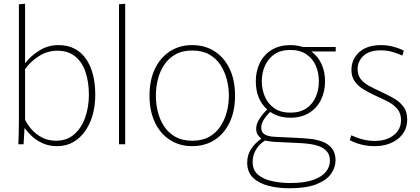

<svg xmlns="http://www.w3.org/2000/svg" viewBox="-20 -771 2245 1026"><path d="M285 10Q242 10 208 -5.5Q174 -21 150 -43.5Q126 -66 112 -86H111L106 0H78Q79 -27 80 -59.5Q81 -92 81 -125V-748L114 -751V-434H115Q143 -471 189.5 -500.5Q236 -530 292 -530Q387 -530 438 -458.5Q489 -387 489 -266Q489 -184 463 -122Q437 -60 391.5 -25Q346 10 285 10ZM280 -19Q338 -19 377 -53.5Q416 -88 435.5 -144Q455 -200 455 -265Q455 -331 437.5 -384.5Q420 -438 382.5 -469Q345 -500 286 -500Q232 -500 185.5 -469.5Q139 -439 114 -401V-131Q126 -106 148.5 -80Q171 -54 204 -36.5Q237 -19 280 -19Z M616 -748 649 -751V0H616Z M1007 10Q940 10 888.5 -23Q837 -56 808 -116.5Q779 -177 779 -260Q779 -343 808 -403.5Q837 -464 888.5 -497Q940 -530 1007 -530Q1075 -530 1126.5 -497Q1178 -464 1207 -403.5Q1236 -343 1236 -260Q1236 -177 1207 -116.5Q1178 -56 1126.5 -23Q1075 10 1007 10ZM1007 -19Q1061 -19 1098 -40Q1135 -61 1158 -96Q1181 -131 1192 -173.5Q1203 -216 1203 -260Q1203 -304 1192 -346.5Q1181 -389 1158 -424Q1135 -459 1098 -480Q1061 -501 1007 -501Q954 -501 917 -480Q880 -459 857 -424Q834 -389 823.5 -346.5Q813 -304 813 -260Q813 -216 823.5 -173.5Q834 -131 857 -96Q880 -61 917 -40Q954 -19 1007 -19Z M1532 -142Q1469 -142 1424 -173Q1403 -153 1389.5 -131.5Q1376 -110 1376 -88Q1376 -64 1394 -53Q1412 -42 1447 -40L1593 -33Q1613 -32 1643 -28.5Q1673 -25 1703 -14Q1733 -3 1753 21Q1773 45 1773 85Q1773 124 1749 158Q1725 192 1671 213.5Q1617 235 1526 235Q1466 235 1415 222Q1364 209 1332.5 179Q1301 149 1301 98Q1301 58 1321 26.5Q1341 -5 1376 -30V-31Q1364 -40 1356.5 -52.5Q1349 -65 1349 -84Q1349 -110 1367.5 -137.5Q1386 -165 1408 -186Q1347 -240 1347 -337Q1347 -392 1369 -436Q1391 -480 1432.5 -505Q1474 -530 1532 -530Q1567 -530 1598 -520H1774V-496H1644Q1679 -470 1698 -429Q1717 -388 1717 -337Q1717 -281 1695 -237Q1673 -193 1631.5 -167.5Q1590 -142 1532 -142ZM1532 -169Q1583 -169 1617 -192Q1651 -215 1667.5 -253.5Q1684 -292 1684 -337Q1684 -382 1667.5 -420Q1651 -458 1617 -481Q1583 -504 1532 -504Q1480 -504 1446.5 -481Q1413 -458 1396 -420Q1379 -382 1379 -337Q1379 -292 1396 -253.5Q1413 -215 1446.5 -192Q1480 -169 1532 -169ZM1530 207Q1607 207 1653.5 190.5Q1700 174 1721.5 147Q1743 120 1743 88Q1743 57 1727 38.5Q1711 20 1687 11Q1663 2 1636.5 -1.5Q1610 -5 1590 -6L1446 -13Q1411 -16 1397 -20Q1366 -2 1348 28.5Q1330 59 1330 93Q1330 139 1360 163.5Q1390 188 1436.5 197.5Q1483 207 1530 207Z M1981 10Q1945 10 1911 1.5Q1877 -7 1849 -22L1857 -48Q1882 -36 1915 -27Q1948 -18 1982 -18Q2046 -18 2084.5 -49Q2123 -80 2123 -129Q2123 -165 2103.5 -188.5Q2084 -212 2053 -228Q2022 -244 1988 -259Q1956 -274 1926.5 -291Q1897 -308 1877.5 -333.5Q1858 -359 1858 -397Q1858 -454 1899.5 -492Q1941 -530 2017 -530Q2049 -530 2081.5 -521.5Q2114 -513 2138 -500L2130 -474Q2109 -484 2079 -493Q2049 -502 2015 -502Q1953 -502 1922 -472.5Q1891 -443 1891 -402Q1891 -369 1908 -348Q1925 -327 1952.5 -312Q1980 -297 2011 -283Q2045 -267 2078.5 -249Q2112 -231 2134 -203.5Q2156 -176 2156 -132Q2156 -68 2106.5 -29Q2057 10 1981 10Z"/></svg>

Font: Murecho ExtraLight
Style: Regular
Weight: 200
Designer: Neil Summerour
Foundry: Positype
Version: Version 1.010; ttfautohint (v1.8.3)